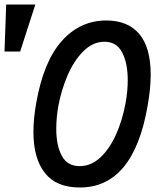

<svg xmlns="http://www.w3.org/2000/svg" viewBox="-94 -822 714 853"><path d="M54.5 -235.5Q54.5 -296 67 -364.5Q99 -548 180.2 -639.5Q261.5 -731 378.5 -731Q474 -731 524.8 -671Q575.5 -611 575.5 -490Q575.5 -427.5 561.5 -350Q498.5 11 260.5 11Q156.5 11 105.5 -53.5Q54.5 -118 54.5 -235.5ZM464 -364.5Q473.5 -417 473.5 -466Q473.5 -541.5 448.8 -589Q424 -636.5 370 -636.5Q318.5 -636.5 276.2 -594.2Q234 -552 206 -486.5Q178 -421 165 -350Q156 -299 156 -249.5Q156 -175 180.8 -129.5Q205.5 -84 260 -84Q311.5 -84 353 -123.5Q394.5 -163 422.5 -226.8Q450.5 -290.5 464 -364.5ZM63 -802 -4.5 -593H-74L-66.5 -802Z"/></svg>

Font: JuliaMono Medium
Style: Italic
Weight: 500
Italic angle: -9°
Monospace: yes
Designer: cormullion
Foundry: corm
Version: Version 0.054; ttfautohint (v1.8.4)